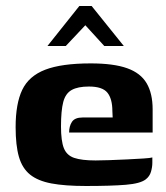

<svg xmlns="http://www.w3.org/2000/svg" viewBox="-20 -613 554 639"><path d="M266 6Q196 6 151 -2.5Q106 -11 80 -32Q54 -53 43 -91Q32 -129 32 -190Q32 -268 54 -314Q76 -360 130.5 -381Q185 -402 282 -402Q358 -402 403 -386Q448 -370 468 -336Q488 -302 488 -249V-172H210Q210 -193 219.5 -207.5Q229 -222 255 -222H355L354 -243Q354 -284 337.5 -304.5Q321 -325 276 -325Q239 -325 218.5 -313.5Q198 -302 190.5 -273.5Q183 -245 183 -192Q183 -144 192.5 -120Q202 -96 227 -87.5Q252 -79 298 -79Q315 -79 344 -80Q373 -81 403.5 -82.5Q434 -84 457.5 -85.5Q481 -87 487 -89V-71Q487 -57 482.5 -41.5Q478 -26 465 -16Q447 -2 398.5 2Q350 6 266 6ZM138 -460 244 -593H285L392 -460H327L264 -529L199 -460Z"/></svg>

Font: Genos Thin
Style: Bold
Weight: 700
Version: Version 1.010